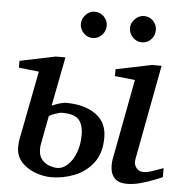

<svg xmlns="http://www.w3.org/2000/svg" viewBox="-51 -745 766 806"><g transform="rotate(5 331.5 -342.0)"><path d="M193.8 12.2Q162.1 12.2 127.4 -0.2Q92.8 -12.7 68.8 -38.3Q44.9 -64 44.9 -104Q44.9 -109.9 45.7 -116.7Q46.4 -123.5 46.9 -129.9L104 -424.8L19 -434.1V-462.9L169.9 -494.1H210L169.9 -287.1Q182.6 -293 200 -298.6Q217.3 -304.2 230 -304.2Q306.6 -304.2 354.2 -270.8Q401.9 -237.3 401.9 -172.9Q401.9 -106.9 370.6 -66.2Q339.4 -25.4 291.7 -6.6Q244.1 12.2 193.8 12.2ZM214.8 -28.8Q240.2 -28.8 260.7 -48.6Q281.2 -68.4 293.7 -101.6Q306.2 -134.8 306.2 -174.8Q306.2 -218.3 287.1 -239.7Q268.1 -261.2 216.8 -261.2Q207.5 -261.2 189 -254.9Q170.4 -248.5 162.1 -243.2L140.1 -127.9Q137.2 -113.3 137.2 -102.1Q137.2 -72.8 151.1 -56.9Q165 -41 183.3 -34.9Q201.7 -28.8 214.8 -28.8ZM514.2 12.2Q480 12.2 463.9 -2.7Q447.8 -17.6 444.3 -40.3Q440.9 -63 444.8 -85.9L508.8 -424.8L423.8 -434.1V-462.9L575.2 -494.1H615.2L540 -94.2Q535.6 -73.7 547.1 -58.3Q558.6 -43 579.1 -43Q590.8 -43 607.4 -48.1Q624 -53.2 639.4 -59.1Q654.8 -64.9 661.1 -66.9V-28.8Q653.3 -25.4 628.4 -15.4Q603.5 -5.4 572.5 3.4Q541.5 12.2 514.2 12.2ZM578.1 -641.1Q578.1 -618.7 562.5 -601.8Q546.9 -585 523.9 -585Q501.5 -585 485.4 -601.8Q469.2 -618.7 469.2 -641.1Q469.2 -662.1 486.1 -679Q502.9 -695.8 523.9 -695.8Q546.9 -695.8 562.5 -679.7Q578.1 -663.6 578.1 -641.1ZM371.1 -641.1Q371.1 -618.7 355 -601.8Q338.9 -585 315.9 -585Q294.4 -585 278.3 -601.6Q262.2 -618.2 262.2 -640.1Q262.2 -661.6 278.3 -678.7Q294.4 -695.8 315.9 -695.8Q338.9 -695.8 355 -679.7Q371.1 -663.6 371.1 -641.1Z"/></g></svg>

Font: Charis
Style: Italic
Weight: 400
Italic angle: -11°
Designer: Walt Agee, Miriam Martin, Annie Olsen, Victor Gaultney, Lorna Priest, Alan Ward, Bob Hallissy, Martin Hosken, Sharon Cor
Foundry: SIL Global
Version: Version 7.000